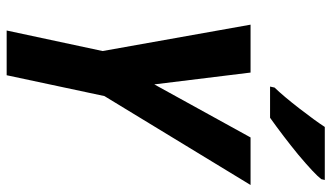

<svg xmlns="http://www.w3.org/2000/svg" viewBox="-224 -746 971 562"><g transform="rotate(90 261.0 -465.5)"><path d="M507.3 -931.2 504.9 -920.9Q490.2 -901.4 432.6 -853Q379.4 -809.6 325.2 -771H233.9L236.8 -784.2Q262.2 -810.5 298.1 -856.9Q334 -903.3 352.1 -931.2ZM261.7 -286.1 200.7 0H69.8L129.9 -280.8L52.7 -713.9H192.9L227.5 -432.1L382.8 -713.9H522Z"/></g></svg>

Font: Open Sans Hebrew Condensed
Style: Bold Italic
Weight: 700
Width: 3
Italic angle: -12°
Foundry: Ascender Corporation, Yanek Iontef
Version: Version 2.001;PS 002.001;hotconv 1.0.70;makeotf.lib2.5.58329